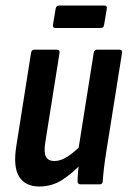

<svg xmlns="http://www.w3.org/2000/svg" viewBox="-20 -673 466 701"><path d="M123.7 8Q72.3 8 49.8 -28.1Q27.3 -64.2 39.7 -140.4L93.3 -479.8Q95.3 -491.7 105.3 -491.7H186.7Q199.1 -491.7 197.3 -479.8L145.3 -152.6Q139.5 -117 147.7 -101Q155.9 -85.1 179.2 -85.1Q202.2 -85.1 227.7 -101.9Q253.2 -118.6 282.1 -148.9L282 -80.4Q246.2 -41.6 208.1 -16.8Q170 8 123.7 8ZM274.6 0Q263.2 0 263.2 -11.4Q263.4 -29.4 265.7 -53.1Q268 -76.8 270 -95.2L265.9 -125.1L322.1 -479.8Q324.1 -491.7 334.1 -491.7H415.5Q427.5 -491.7 425.5 -479.8L368.9 -124.4Q363.3 -89.9 359.9 -61.6Q356.5 -33.4 355.1 -11.4Q354.7 0 344.1 0ZM182.8 -570.8Q171.8 -570.8 173.2 -581.8L183.2 -641.4Q185.2 -652.8 196.2 -652.8H360.4Q372 -652.8 370 -641.4L360 -581.8Q358.6 -570.8 347.6 -570.8Z"/></svg>

Font: Sofia Sans Condensed
Style: Italic
Weight: 400
Italic angle: -9°
Designer: Botio Nikoltchev, Ani Petrova
Foundry: lettersoup
Version: Version 4.101